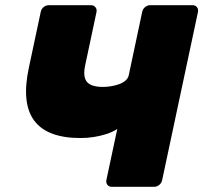

<svg xmlns="http://www.w3.org/2000/svg" viewBox="-20 -720 784 740"><path d="M411 0Q400 0 394 -7.5Q388 -15 390 -26L432 -223Q414 -211 390.5 -203.5Q367 -196 342 -192Q317 -188 290 -188Q162 -188 112 -255Q62 -322 91 -458L137 -674Q139 -685 148 -692.5Q157 -700 168 -700H330Q341 -700 347.5 -692.5Q354 -685 352 -674L308 -467Q299 -424 315 -404.5Q331 -385 377 -385Q391 -385 407 -387.5Q423 -390 437.5 -395Q452 -400 462.5 -408.5Q473 -417 476 -429L528 -674Q530 -685 539 -692.5Q548 -700 559 -700H722Q733 -700 739 -692.5Q745 -685 743 -674L605 -26Q603 -15 594 -7.5Q585 0 574 0Z"/></svg>

Font: Rubik Light ExtraBold
Style: Italic
Weight: 800
Italic angle: -12°
Version: Version 2.104